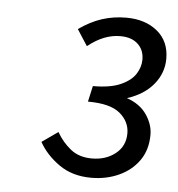

<svg xmlns="http://www.w3.org/2000/svg" viewBox="-39 -834 454 489"><g transform="rotate(5 188.0 -590.0)"><path d="M211.5 -382.5Q162.8 -382.5 129 -406.4Q95.1 -430.3 77.2 -462.5L118.3 -491.3Q132.9 -465.8 154.5 -448.7Q176 -431.6 208.7 -431.6Q244.2 -431.6 268.8 -451Q293.4 -470.5 293.4 -503.2Q293.4 -533 268.5 -554Q243.5 -575 186.3 -575L195.3 -615.5Q240.4 -615.5 266.7 -627.5Q293.1 -639.4 304.1 -657.2Q315.2 -675 315.2 -693.3Q315.2 -718.4 299 -733.3Q282.9 -748.3 253.9 -748.3Q233.5 -748.3 213.3 -740.5Q193 -732.7 171.2 -715.5L144.6 -756.8Q174.3 -777.8 203.4 -787.1Q232.5 -796.5 265.1 -796.5Q313.8 -796.5 344.7 -771.1Q375.6 -745.7 375.6 -701.1Q375.6 -664.7 351.7 -635.5Q327.9 -606.4 284.4 -592.5Q318.6 -580.7 335.5 -555.7Q352.3 -530.8 352.3 -504.8Q352.3 -466 332.9 -438.6Q313.5 -411.3 281.4 -396.9Q249.4 -382.5 211.5 -382.5Z"/></g></svg>

Font: Source Sans 3
Style: Italic
Weight: 200
Italic angle: -11°
Designer: Paul D. Hunt
Foundry: Adobe
Version: Version 3.046;hotconv 1.0.118;makeotfexe 2.5.65603